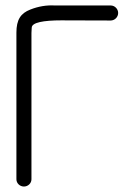

<svg xmlns="http://www.w3.org/2000/svg" viewBox="-20 -674 501 702"><path d="M95 -553.4C95 -559.4 95.3 -565.4 95.9 -571.4L96 -572V-572.6C96 -591.8 138.7 -599.6 205.5 -599.6C210.9 -599.6 216.4 -599.5 221.9 -599.5C259.8 -599.2 313.5 -599 384.5 -599C399.5 -599 412 -611.5 412 -626.5C412 -641.5 399.5 -654 384.5 -654H179.7C151 -655.7 120.2 -650.8 90.9 -639.1C55.7 -625.6 40 -601.9 40 -554.8V-18.5C40 -4 52.5 8 67.5 8C82.5 8 95 -4 95 -18.4Z"/></svg>

Font: MewTooHand
Style: BdCond
Weight: 400
Designer: Mew Too, Robert Jablonski
Version: Version 0.77